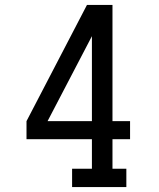

<svg xmlns="http://www.w3.org/2000/svg" viewBox="-20 -755 640 775"><path d="M271 0V-74H351V-193H87V-266L331 -735H434V-266H505V-193H434V-74H490V0ZM172 -266H351V-609Z"/></svg>

Font: Iosevka Etoile
Style: Regular
Weight: 400
Designer: Belleve Invis
Foundry: Belleve Invis
Version: Version 33.2.4